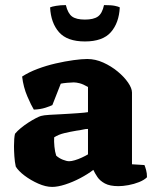

<svg xmlns="http://www.w3.org/2000/svg" viewBox="-20 -732 614 755"><path d="M185 3Q160 3 130.5 -10Q101 -23 76.5 -41.5Q52 -60 42 -77Q38 -95 36.5 -117.5Q35 -140 35 -157Q35 -173 36 -185.5Q37 -198 39 -206Q48 -217 62 -228.5Q76 -240 91.5 -250Q107 -260 120.5 -267Q134 -274 141 -276Q151 -279 175.5 -280.5Q200 -282 223 -283Q241 -284 257 -285Q273 -286 287 -287Q301 -288 311 -289Q321 -290 326 -291V-390Q307 -401 293.5 -404.5Q280 -408 270 -408Q261 -408 244.5 -406.5Q228 -405 219 -403L186 -319Q179 -315 159 -308.5Q139 -302 113 -301Q103 -317 87.5 -353Q72 -389 67 -431Q93 -448 127.5 -461Q162 -474 199 -482.5Q236 -491 269 -495.5Q302 -500 323 -500Q355 -500 386 -486Q417 -472 442.5 -451Q468 -430 483.5 -407.5Q499 -385 499 -368V-86L548 -83Q551 -76 554.5 -63.5Q558 -51 558 -35Q547 -24 527 -16Q507 -8 485 -4Q463 0 446 0Q412 0 392.5 -10.5Q373 -21 363 -36Q353 -51 347 -64Q325 -47 295.5 -31.5Q266 -16 236.5 -6.5Q207 3 185 3ZM252 -98Q261 -98 274.5 -102Q288 -106 302 -112.5Q316 -119 326 -125V-225Q316 -225 306 -222.5Q296 -220 280 -218Q256 -214 233 -208.5Q210 -203 193 -192Q192 -176 194 -155.5Q196 -135 201 -120Q212 -110 227 -104Q242 -98 252 -98ZM314 -569Q244 -569 212 -605.5Q180 -642 177 -703Q183 -706 200.5 -709Q218 -712 239 -712Q247 -679 263.5 -667Q280 -655 314 -655Q348 -655 365 -667Q382 -679 389 -712Q418 -712 432 -709Q446 -706 451 -703Q448 -642 416 -605.5Q384 -569 314 -569Z"/></svg>

Font: Texturina Medium 12pt Black
Style: Regular
Weight: 900
Version: Version 1.002